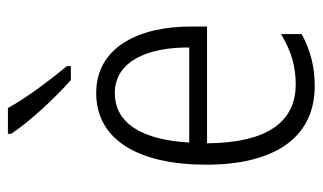

<svg xmlns="http://www.w3.org/2000/svg" viewBox="-185 -620 815 485"><g transform="rotate(-90 222.5 -377.5)"><path d="M192 -765H127V-757C156 -712 220 -643 263 -606H298V-616C264 -657 219 -716 192 -765ZM230 -542C111 -542 49 -434 49 -264C49 -99 112 10 248 10C299 10 340 -2 379 -23V-75C335 -49 297 -38 252 -38C154 -38 104 -115 103 -262H398V-303C398 -434 346 -542 230 -542ZM230 -495C310 -495 346 -412 345 -307H105C112 -432 157 -495 230 -495Z"/></g></svg>

Font: Noto Sans Devanagari Condensed Light
Style: Regular
Weight: 300
Width: 3
Designer: Jelle Bosma - Monotype Design Team
Foundry: Monotype Imaging Inc.
Version: Version 2.004